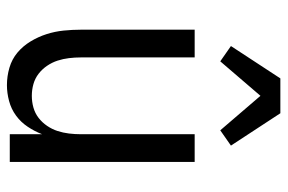

<svg xmlns="http://www.w3.org/2000/svg" viewBox="-154 -646 809 540"><g transform="rotate(90 250.0 -376.5)"><path d="M220 8Q195 8 171 1Q147 -6 128.5 -21.5Q110 -37 97 -58.5Q84 -80 76.5 -103.5Q69 -127 66.5 -151.5Q64 -176 64 -200V-520H142V-200Q142 -183 144 -166.5Q146 -150 151 -134.5Q156 -119 165.5 -105Q175 -91 188 -81Q201 -71 217 -66.5Q233 -62 250 -62Q267 -62 283 -66.5Q299 -71 312 -81Q325 -91 334.5 -105Q344 -119 349 -134.5Q354 -150 356 -166.5Q358 -183 358 -200V-520H436V0H358V-91Q350 -70 337 -50.5Q324 -31 305.5 -17.5Q287 -4 264.5 2Q242 8 220 8ZM153 -592 110 -622 201 -761H299L390 -622L347 -592L250 -705Z"/></g></svg>

Font: Iosevka Term
Style: Regular
Weight: 400
Monospace: yes
Designer: Belleve Invis
Foundry: Belleve Invis
Version: Version 30.0.1